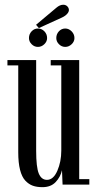

<svg xmlns="http://www.w3.org/2000/svg" viewBox="-20 -775 436 806"><path d="M143.1 -657.2 131.3 -670.9 216.8 -742.7Q231 -754.9 245.1 -755.1Q259.3 -755.4 266.6 -743.2Q272.9 -731.9 264.9 -720.5Q256.8 -709 239.7 -701.2ZM216.3 -615.2Q216.3 -631.8 227.3 -643.6Q238.3 -655.3 253.9 -655.3Q269 -655.3 280.8 -643.3Q292.5 -631.3 292.5 -615.2Q292.5 -600.6 280.8 -589.4Q269 -578.1 253.9 -578.1Q238.8 -578.1 227.5 -589.4Q216.3 -600.6 216.3 -615.2ZM101.6 -615.2Q101.6 -631.8 112.8 -643.6Q124 -655.3 139.2 -655.3Q154.8 -655.3 166.3 -643.6Q177.7 -631.8 177.7 -615.2Q177.7 -600.6 166 -589.4Q154.3 -578.1 139.2 -578.1Q124 -578.1 112.8 -589.4Q101.6 -600.6 101.6 -615.2ZM158.2 10.7Q134.8 10.7 117.7 4.6Q100.6 -1.5 86.2 -16.8Q71.8 -32.2 64.2 -62Q56.6 -91.8 56.6 -135.7V-500.5H11.2V-522.9H131.8V-142.1Q131.8 -73.2 142.8 -46.6Q153.8 -20 177.2 -20Q204.1 -20 220.7 -58.1Q237.3 -96.2 237.3 -143.1V-500.5H192.9V-522.9H312.5V-22.9H355V0H242.7L240.2 -60.5Q233.9 -32.2 213.6 -10.7Q193.4 10.7 158.2 10.7Z"/></svg>

Font: Imbue
Style: Regular
Weight: 400
Designer: Tyler Finck
Foundry: Etcetera Type Company
Version: Version 0.910